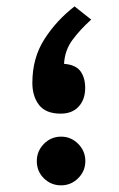

<svg xmlns="http://www.w3.org/2000/svg" viewBox="-20 -571 367 591"><path d="M260.7 -510.7Q226.1 -479.5 202.6 -447.5Q179.2 -415.5 177.2 -374.5Q213.4 -371.6 227.8 -351.6Q242.2 -331.5 242.2 -300.3Q242.2 -265.1 222.4 -243.2Q202.6 -221.2 166.5 -221.2Q121.1 -221.2 100.3 -247.8Q79.6 -274.4 79.6 -315.9Q79.6 -392.6 116.7 -450.4Q153.8 -508.3 209.5 -551.3ZM93.3 -75.2Q93.3 -106 115.2 -128.2Q137.2 -150.4 168 -150.4Q198.7 -150.4 220.7 -128.2Q242.7 -106 242.7 -75.2Q242.7 -44.4 220.7 -22.5Q198.7 -0.5 168 -0.5Q137.2 -0.5 115.2 -22Q93.3 -43.5 93.3 -75.2Z"/></svg>

Font: Vazir Medium FD-UI
Style: Medium-FD-UI
Weight: 500
Designer: Saber Rastikerdar
Foundry: Saber Rastikerdar
Version: Version 30.1.0